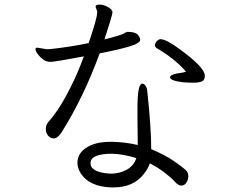

<svg xmlns="http://www.w3.org/2000/svg" viewBox="-20 -789 1040 838"><path d="M142 -581 185 -574 202 -575Q292 -585 367 -601Q404 -710 404 -733V-740L397 -760Q397 -769 414.5 -769Q432 -769 451.5 -758Q471 -747 471 -735.5Q471 -724 436 -617Q511 -636 521 -643Q531 -650 537 -650Q570 -650 581 -637.5Q592 -625 592 -616Q592 -601 549 -587.5Q506 -574 415 -556Q345 -364 248 -210Q231 -185 215 -185Q199 -185 189.5 -197.5Q180 -210 180 -225Q180 -240 186 -249.5Q192 -259 199.5 -266.5Q207 -274 231 -308.5Q255 -343 287.5 -407Q320 -471 346 -543Q219 -519 200.5 -519Q182 -519 168 -529.5Q154 -540 144.5 -553Q135 -566 135 -573.5Q135 -581 142 -581ZM792 -476Q744 -532 667 -577Q656 -584 656 -591.5Q656 -599 663 -608Q673 -618 680 -618Q705 -618 762 -576Q874 -495 874 -459Q874 -438 859.5 -433Q845 -428 823.5 -428Q802 -428 778 -430Q722 -437 722 -452Q722 -457 731 -461.5Q740 -466 748.5 -467.5Q757 -469 770 -471Q783 -473 792 -476ZM580 -317Q580 -424 601 -424Q609 -424 615.5 -414Q622 -404 623 -389Q640 -231 640 -138Q700 -113 739 -86Q778 -59 790 -47.5Q802 -36 802 -20.5Q802 -5 793.5 8Q785 21 771.5 21Q758 21 742 3Q726 -15 696 -37.5Q666 -60 634 -76Q627 -54 608 -30Q563 29 475 29H464Q371 25 334 -30Q319 -53 318 -75V-79Q318 -119 357 -144.5Q396 -170 461 -170H474Q533 -168 581 -156V-179L580 -266ZM463 -31Q501 -31 532.5 -48Q564 -65 575 -99Q521 -116 470 -118Q375 -118 375 -77Q375 -36 463 -31Z"/></svg>

Font: LXGW Bright TC
Style: Regular
Weight: 400
Designer: Christian Thalmann (Catharsis Fonts)
Foundry: LXGW / Christian Thalmann (Catharsis Fonts) / Fontworks Inc.
Version: Version 5.501